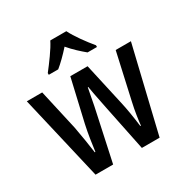

<svg xmlns="http://www.w3.org/2000/svg" viewBox="-173 -912 1027 1059"><g transform="rotate(-30 340.5 -383.0)"><path d="M372 -283Q368 -304 362 -333Q356 -362 350.5 -391Q345 -420 342 -439H339Q335 -419 329.5 -390Q324 -361 318.5 -332Q313 -303 308 -283L247 0H135L9 -540H107L165 -282Q173 -240 180.5 -193Q188 -146 193 -109H197Q201 -141 208 -186Q215 -231 224 -272L286 -540H396L456 -271Q463 -241 470.5 -196Q478 -151 483 -109H487Q489 -131 495 -170.5Q501 -210 510 -249L575 -540H672L543 0H430ZM391 -766Q408 -732 437.5 -690.5Q467 -649 494 -617V-606H434Q412 -624 387.5 -647Q363 -670 340 -697Q316 -670 291.5 -646Q267 -622 247 -606H187V-617Q213 -650 243 -692Q273 -734 289 -766Z"/></g></svg>

Font: Noto Sans Malayalam Condensed Medium
Style: Regular
Weight: 500
Width: 3
Designer: Jelle Bosma - Monotype Design Team
Foundry: Monotype Imaging Inc.
Version: Version 2.104; ttfautohint (v1.8.4.7-5d5b)